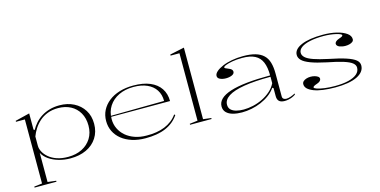

<svg xmlns="http://www.w3.org/2000/svg" viewBox="-86 -1212 3717 1879"><g transform="rotate(-15 1772.0 -272.5)"><path d="M72 200V190L153 180V-469H63V-479L209 -515V-351L219 -344Q238 -379 265.5 -410Q293 -441 330 -464.5Q367 -488 413 -501.5Q459 -515 514 -515Q596 -515 659.5 -482.5Q723 -450 760 -391.5Q797 -333 797 -253Q797 -172 757.5 -111Q718 -50 648.5 -17.5Q579 15 487 15Q426 15 370 -1Q314 -17 272 -46Q230 -75 209 -115V180L294 190V200ZM468 -5Q549 -5 609.5 -35.5Q670 -66 704.5 -121Q739 -176 739 -250Q739 -325 707.5 -379.5Q676 -434 621 -463Q566 -492 494 -492Q434 -492 386.5 -473.5Q339 -455 304.5 -424Q270 -393 246.5 -356Q223 -319 209 -281V-186Q209 -157 226 -125Q243 -93 275.5 -65.5Q308 -38 356.5 -21.5Q405 -5 468 -5Z M1262 -515Q1362 -515 1431 -486Q1500 -457 1536 -403Q1572 -349 1572 -275H974V-285L1516 -291Q1516 -356 1485.5 -403Q1455 -450 1398 -475.5Q1341 -501 1261 -501Q1177 -501 1112 -470Q1047 -439 1010.5 -383Q974 -327 974 -251Q974 -199 995.5 -154.5Q1017 -110 1055 -77.5Q1093 -45 1146.5 -26.5Q1200 -8 1264 -8Q1316 -7 1362.5 -14.5Q1409 -22 1448.5 -38Q1488 -54 1520.5 -79Q1553 -104 1577 -138L1586 -129Q1561 -92 1527.5 -65Q1494 -38 1452 -20Q1410 -2 1359 6.5Q1308 15 1248 15Q1173 15 1112 -4.5Q1051 -24 1007.5 -59Q964 -94 940.5 -142Q917 -190 917 -247Q917 -307 942 -355.5Q967 -404 1012.5 -440Q1058 -476 1121.5 -495.5Q1185 -515 1262 -515Z M1838 -20 1919 -10V0H1701V-10L1782 -20V-703H1692V-714L1838 -745Z M2374 -515Q2448 -515 2498.5 -500.5Q2549 -486 2580.5 -456Q2612 -426 2625.5 -379Q2639 -332 2639 -268V-37Q2639 -18 2650.5 -10Q2662 -2 2678 -2Q2698 -2 2722.5 -10.5Q2747 -19 2769 -31V-20Q2754 -9 2735 -1Q2716 7 2696.5 11Q2677 15 2657 15Q2619 15 2601 -2Q2583 -19 2583 -54Q2583 -84 2583 -98Q2583 -112 2583 -120Q2583 -128 2583 -135L2572 -142Q2545 -103 2506 -74Q2467 -45 2420 -25Q2373 -5 2323 5Q2273 15 2225 15Q2175 15 2134 4Q2093 -7 2069 -31Q2045 -55 2045 -93Q2045 -178 2178.5 -221Q2312 -264 2583 -264Q2583 -346 2561 -398Q2539 -450 2491 -475Q2443 -500 2363 -500Q2306 -500 2262 -492Q2218 -484 2193.5 -474Q2169 -464 2169 -454Q2169 -450 2178 -445Q2187 -440 2208 -432Q2246 -418 2246 -393Q2246 -371 2220 -359.5Q2194 -348 2159 -348Q2126 -348 2100.5 -359.5Q2075 -371 2075 -394Q2075 -416 2099 -437.5Q2123 -459 2165 -477Q2207 -495 2261 -505Q2315 -515 2374 -515ZM2583 -250Q2422 -250 2314.5 -232Q2207 -214 2154 -179.5Q2101 -145 2101 -95Q2101 -63 2121 -44Q2141 -25 2174.5 -16.5Q2208 -8 2248 -8Q2293 -8 2343 -19Q2393 -30 2440 -53Q2487 -76 2524.5 -109Q2562 -142 2583 -185Z M3171 15Q3103 15 3048 7.5Q2993 0 2954 -15Q2915 -30 2894.5 -50Q2874 -70 2874 -96Q2874 -113 2886 -124.5Q2898 -136 2918 -142.5Q2938 -149 2961 -149Q2983 -149 3002.5 -143.5Q3022 -138 3034.5 -129Q3047 -120 3047 -106Q3047 -94 3037 -84Q3027 -74 3010 -68Q2984 -59 2973.5 -53Q2963 -47 2963 -40Q2963 -31 2991 -21.5Q3019 -12 3066 -5.5Q3113 1 3170 1Q3250 1 3307 -13Q3364 -27 3394.5 -53.5Q3425 -80 3425 -118Q3425 -144 3399.5 -165Q3374 -186 3314 -205Q3254 -224 3151 -244Q3052 -265 2994 -287Q2936 -309 2911 -334Q2886 -359 2886 -389Q2886 -447 2965 -481Q3044 -515 3184 -515Q3260 -515 3321.5 -500Q3383 -485 3419.5 -459Q3456 -433 3456 -398Q3456 -382 3443.5 -372Q3431 -362 3411.5 -357Q3392 -352 3371 -352Q3354 -352 3338.5 -355Q3323 -358 3310.5 -363Q3298 -368 3290.5 -376.5Q3283 -385 3283 -395Q3283 -421 3328 -437Q3350 -444 3358.5 -449.5Q3367 -455 3367 -461Q3367 -468 3351.5 -475Q3336 -482 3309.5 -488Q3283 -494 3251.5 -497.5Q3220 -501 3187 -501Q3107 -501 3049 -488.5Q2991 -476 2960 -453Q2929 -430 2929 -399Q2929 -373 2953 -351Q2977 -329 3031.5 -310Q3086 -291 3175 -272Q3286 -250 3350 -228.5Q3414 -207 3442 -183.5Q3470 -160 3470 -128Q3470 -94 3449.5 -67.5Q3429 -41 3390.5 -22.5Q3352 -4 3296.5 5.5Q3241 15 3171 15Z"/></g></svg>

Font: Kalnia SemiExpanded ExtraLight
Style: Regular
Weight: 250
Width: 6
Designer: Frida Medrano
Foundry: Frida Medrano
Version: Version 1.105